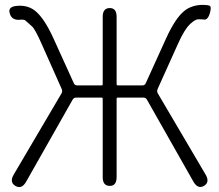

<svg xmlns="http://www.w3.org/2000/svg" viewBox="-20 -762 899 787"><path d="M43 0Q18 -15 36 -46L232 -379Q237 -388 233 -397L152 -579Q124 -643 111 -654Q98 -666 84 -678Q78 -683 62 -681Q28 -678 20 -707Q11 -735 50 -738Q95 -742 126 -716Q162 -686 199 -605L283 -420Q287 -412 296 -412H396Q401 -412 401 -417V-693Q401 -729 430 -729Q458 -729 458 -693V-417Q458 -412 463 -412H564Q573 -412 577 -420L661 -605Q698 -686 734 -716Q765 -742 812 -742Q830 -742 839 -738.5Q848 -735 840 -707Q831 -678 814 -682Q809 -683 793 -683Q781 -683 762 -666Q736 -643 708 -579L626 -397Q622 -388 627 -379L823 -46Q841 -15 816 0Q791 14 773 -17L582 -354Q577 -362 568 -362H463Q458 -362 458 -357V-36Q458 0 430 0Q401 0 401 -36V-357Q401 -362 396 -362H292Q283 -362 278 -354L87 -17Q69 15 43 0Z"/></svg>

Font: Resource Han Rounded JP Light
Style: Regular
Weight: 300
Designer: Cyano Hao (round all glyphs); Ryoko NISHIZUKA 西塚涼子 (kana, bopomofo & ideographs); Paul D. Hunt (Latin, Greek & Cyrillic)
Foundry: Cyano Hao
Version: 0.990